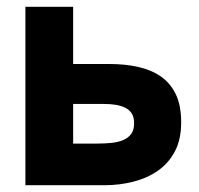

<svg xmlns="http://www.w3.org/2000/svg" viewBox="-20 -547 587 567"><path d="M55 0V-527H196V-358H303Q349 -358 387.5 -349.5Q426 -341 454.5 -321.5Q483 -302 499 -269Q515 -236 515 -186Q515 -135 496.5 -100Q478 -65 446.5 -43Q415 -21 374 -10.5Q333 0 288 0ZM196 -123H266Q289 -123 309 -125Q329 -127 344 -133.5Q359 -140 367.5 -151.5Q376 -163 376 -183Q376 -201 369 -212Q362 -223 349.5 -229Q337 -235 321.5 -237.5Q306 -240 288 -240H196Z"/></svg>

Font: Onest
Style: Bold
Weight: 700
Designer: Dmitri Voloshin, Andrey Kudryavtsev
Foundry: Dmitri Voloshin, Andrey Kudryavtsev
Version: Version 1.000;gftools[0.9.33]